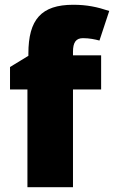

<svg xmlns="http://www.w3.org/2000/svg" viewBox="-20 -785 478 805"><path d="M404 -410V-553H286V-568C286 -608 299 -625 328 -625C355 -625 378 -620 397 -615L438 -739C387 -756 344 -765 287 -765C153 -765 99 -703 99 -560V-551L22 -504V-410H95V0H286V-410Z"/></svg>

Font: Noto Sans Thai Looped Black
Style: Regular
Weight: 900
Designer: Sasikarn Vongin, Ben Mitchell
Foundry: The Fontpad Ltd
Version: Version 1.001